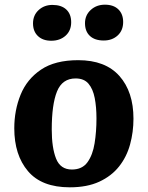

<svg xmlns="http://www.w3.org/2000/svg" viewBox="-20 -785 631 820"><path d="M278 15Q158 15 99.5 -54Q41 -123 41 -237Q41 -314 68 -380.5Q95 -447 155 -487.5Q215 -528 314 -528Q430 -528 490 -460.5Q550 -393 550 -278Q550 -221 535.5 -168Q521 -115 488.5 -74Q456 -33 404 -9Q352 15 278 15ZM287 -61Q331 -61 353.5 -92Q376 -123 384 -173Q392 -223 392 -279Q392 -328 384.5 -366.5Q377 -405 358 -427.5Q339 -450 303 -450Q246 -450 223.5 -394.5Q201 -339 201 -232Q201 -154 219.5 -107.5Q238 -61 287 -61ZM343 -686Q343 -720 367.5 -742.5Q392 -765 428 -765Q465 -765 485.5 -745Q506 -725 506 -691Q506 -655 482.5 -633.5Q459 -612 423 -612Q385 -612 364 -631.5Q343 -651 343 -686ZM121 -685Q121 -720 145 -742Q169 -764 204 -764Q242 -764 263 -744.5Q284 -725 284 -690Q284 -654 260 -632.5Q236 -611 199 -611Q163 -611 142 -631Q121 -651 121 -685Z"/></svg>

Font: Literata 12pt
Style: Bold Italic
Weight: 700
Italic angle: -2°
Designer: Latin by Veronika Burian and Jose Scaglione. Greek by Irene Vlachou. Cyrillic by Vera Evstafieva
Foundry: TypeTogether
Version: Version 3.002